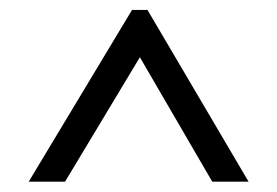

<svg xmlns="http://www.w3.org/2000/svg" viewBox="-20 -693 552 382"><path d="M258.3 -579.1 109.4 -331.5H37.1L242.7 -673.3H273.4L474.6 -331.5H402.3Z"/></svg>

Font: Kurinto Book Core
Style: Regular
Weight: 400
Designer: Kurinto was developed by Clint Goss from a range of fonts that are compatible with the SIL Open Font License Version 1.1
Foundry: Clinton F. Goss
Version: Version 2.196; July 25, 2020